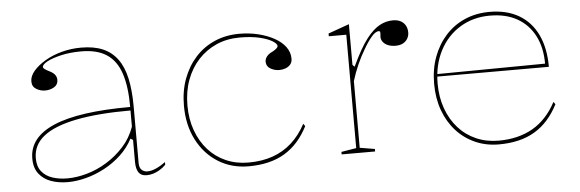

<svg xmlns="http://www.w3.org/2000/svg" viewBox="-41 -633 2314 766"><g transform="rotate(-5 1116.5 -250.0)"><path d="M302 -515Q353 -515 388.5 -500Q424 -485 447 -454Q470 -423 480.5 -375Q491 -327 491 -262V-37Q491 -17 500.5 -8.5Q510 0 523 0Q540 0 559.5 -9Q579 -18 596 -31V-20Q585 -9 572 -1Q559 7 545.5 11Q532 15 519 15Q497 15 487 0.5Q477 -14 477 -43Q477 -76 477 -91.5Q477 -107 477 -114.5Q477 -122 477 -130L467 -136Q448 -100 418 -72Q388 -44 351.5 -24.5Q315 -5 276.5 5Q238 15 203 15Q167 15 137 4.5Q107 -6 88.5 -29.5Q70 -53 70 -91Q70 -176 171 -219Q272 -262 477 -262Q477 -344 459.5 -396.5Q442 -449 403.5 -474.5Q365 -500 302 -500Q256 -500 220 -491.5Q184 -483 164 -472Q144 -461 144 -451Q144 -447 150 -442.5Q156 -438 172 -430Q197 -417 197 -395Q197 -376 181 -366.5Q165 -357 145 -357Q126 -357 109.5 -367Q93 -377 93 -398Q93 -419 110.5 -439.5Q128 -460 157.5 -477.5Q187 -495 224.5 -505Q262 -515 302 -515ZM477 -248Q346 -248 258.5 -230.5Q171 -213 127.5 -178.5Q84 -144 84 -91Q84 -58 100 -38Q116 -18 143 -9Q170 0 203 0Q240 0 281 -11.5Q322 -23 360.5 -46.5Q399 -70 430 -104Q461 -138 477 -183Z M928 15Q859 15 805.5 -18.5Q752 -52 721.5 -111.5Q691 -171 691 -248Q691 -307 709 -355.5Q727 -404 759.5 -440Q792 -476 837 -495.5Q882 -515 936 -515Q975 -515 1010.5 -506.5Q1046 -498 1074.5 -482.5Q1103 -467 1119 -445.5Q1135 -424 1135 -398Q1135 -384 1127.5 -375Q1120 -366 1108 -361.5Q1096 -357 1083 -357Q1064 -357 1047.5 -366.5Q1031 -376 1031 -395Q1031 -406 1039 -416Q1047 -426 1063 -433Q1084 -445 1084 -453Q1084 -462 1066.5 -473Q1049 -484 1016 -492Q983 -500 936 -500Q885 -500 843 -481.5Q801 -463 770 -429.5Q739 -396 722 -350Q705 -304 705 -248Q705 -193 721.5 -147.5Q738 -102 767.5 -69Q797 -36 838 -18Q879 0 928 0Q982 0 1025 -15Q1068 -30 1101.5 -60Q1135 -90 1159 -135L1166 -125Q1148 -90 1124.5 -63.5Q1101 -37 1071.5 -19.5Q1042 -2 1006 6.5Q970 15 928 15Z M1301 0V-10L1361 -20V-474H1291V-485L1375 -515V-352L1383 -344Q1400 -380 1415.5 -407.5Q1431 -435 1446 -454Q1472 -487 1497.5 -501Q1523 -515 1551 -515Q1569 -515 1581.5 -508.5Q1594 -502 1601 -490Q1608 -478 1608 -461Q1608 -449 1602 -438Q1596 -427 1584 -420Q1572 -413 1553 -413Q1537 -413 1524 -418Q1511 -423 1503.5 -432.5Q1496 -442 1496 -453Q1496 -457 1496.5 -459.5Q1497 -462 1497 -465Q1497 -468 1497 -470Q1497 -477 1491 -477Q1478 -477 1461.5 -457.5Q1445 -438 1428 -408Q1413 -383 1399 -351.5Q1385 -320 1375 -287V-20L1435 -10V0Z M1938 -515Q2007 -515 2055.5 -486.5Q2104 -458 2129.5 -404.5Q2155 -351 2155 -276H1707V-286L2141 -290Q2141 -355 2116.5 -402Q2092 -449 2047 -474.5Q2002 -500 1938 -500Q1871 -500 1818.5 -468Q1766 -436 1736.5 -379Q1707 -322 1707 -248Q1707 -193 1723.5 -147.5Q1740 -102 1769.5 -69Q1799 -36 1840 -18Q1881 0 1930 0Q1970 0 2004.5 -8.5Q2039 -17 2067.5 -33.5Q2096 -50 2119.5 -75.5Q2143 -101 2161 -135L2168 -125Q2150 -90 2126.5 -63.5Q2103 -37 2073.5 -19.5Q2044 -2 2008 6.5Q1972 15 1930 15Q1878 15 1834.5 -4.5Q1791 -24 1759.5 -59Q1728 -94 1710.5 -142Q1693 -190 1693 -248Q1693 -307 1711 -355.5Q1729 -404 1761.5 -440Q1794 -476 1839 -495.5Q1884 -515 1938 -515Z"/></g></svg>

Font: Kalnia Thin
Style: Regular
Weight: 250
Designer: Frida Medrano
Foundry: Frida Medrano
Version: Version 1.105